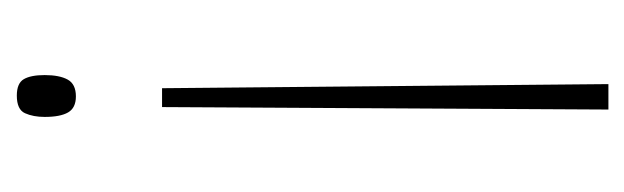

<svg xmlns="http://www.w3.org/2000/svg" viewBox="-284 -284 761 234"><g transform="rotate(-90 97.0 -166.5)"><path d="M123 -493Q123 -475 117.5 -465Q112 -455 97 -455Q83 -455 77.5 -464.5Q72 -474 72 -493Q72 -507 76.5 -517Q81 -527 98 -527Q113 -527 118 -518.5Q123 -510 123 -493ZM84 -350H107L112 194H81Z"/></g></svg>

Font: Noto Sans Thai ExtCond Thin
Style: Regular
Weight: 100
Width: 2
Designer: Monotype Design Team
Foundry: Monotype Imaging Inc.
Version: Version 2.002; ttfautohint (v1.8.4.7-5d5b)